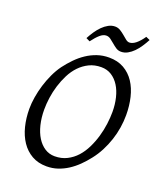

<svg xmlns="http://www.w3.org/2000/svg" viewBox="-148 -891 841 1001"><g transform="rotate(20 272.5 -391.0)"><path d="M457 -369.1Q457 -410.2 448.2 -446.5Q439.5 -482.9 422.4 -510Q405.3 -537.1 380.4 -553Q355.5 -568.8 323.2 -568.8Q286.1 -568.8 256.6 -554.4Q227.1 -540 204.1 -516.1Q181.2 -492.2 165 -460.4Q148.9 -428.7 138.4 -394.5Q127.9 -360.4 123 -325.4Q118.2 -290.5 118.2 -259.8Q118.2 -214.4 127.7 -175.5Q137.2 -136.7 154.8 -108.6Q172.4 -80.6 197 -64.7Q221.7 -48.8 252 -48.8Q289.6 -48.8 319.6 -64Q349.6 -79.1 372.3 -104.2Q395 -129.4 411.1 -162.4Q427.2 -195.3 437.5 -231Q447.8 -266.6 452.4 -302.5Q457 -338.4 457 -369.1ZM529.8 -377.9Q529.8 -343.3 524.2 -307.6Q518.6 -272 507.1 -237.3Q495.6 -202.6 478.8 -170.2Q461.9 -137.7 439.9 -109.9Q419.4 -83.5 396.2 -60.8Q373 -38.1 346.9 -21.2Q320.8 -4.4 291.7 5.4Q262.7 15.1 230 15.1Q183.1 15.1 148.2 -4.9Q113.3 -24.9 90.1 -59.3Q66.9 -93.8 55.4 -139.6Q43.9 -185.5 43.9 -236.8Q43.9 -267.6 49.6 -302Q55.2 -336.4 65.7 -370.8Q76.2 -405.3 91.3 -437.7Q106.4 -470.2 126 -497.1Q146.5 -524.4 170.2 -548.6Q193.8 -572.8 220.9 -590.8Q248 -608.9 278.8 -619.4Q309.6 -629.9 344.2 -629.9Q392.1 -629.9 427.2 -609.9Q462.4 -589.8 485.1 -555.4Q507.8 -521 518.8 -475.1Q529.8 -429.2 529.8 -377.9ZM510.7 -787.6Q500.5 -768.1 487.5 -748.5Q474.6 -729 459.5 -713.6Q444.3 -698.2 427 -688.7Q409.7 -679.2 390.6 -679.2Q375 -679.2 362.5 -687.5Q350.1 -695.8 338.6 -705.8Q327.1 -715.8 315.7 -724.1Q304.2 -732.4 291.5 -732.4Q274.4 -732.4 256.8 -717Q239.3 -701.7 218.8 -674.3L197.8 -684.6Q208 -704.1 220.9 -723.4Q233.9 -742.7 249.3 -758.1Q264.6 -773.4 282.2 -783Q299.8 -792.5 318.4 -792.5Q334.5 -792.5 347.9 -784.2Q361.3 -775.9 373 -765.9Q384.8 -755.9 395 -747.6Q405.3 -739.3 415.5 -739.3Q432.6 -739.3 451.4 -754.6Q470.2 -770 488.8 -797.4Z"/></g></svg>

Font: Gentium Plus Am
Style: Italic
Weight: 400
Italic angle: -8°
Designer: J. Victor Gaultney, Annie Olsen, Iska Routamaa, Becca Hirsbrunner
Foundry: SIL International
Version: Version 5.000